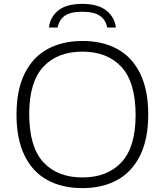

<svg xmlns="http://www.w3.org/2000/svg" viewBox="-20 -960 848 989"><path d="M65 -370Q65 -497.5 107.5 -582.2Q150 -667 226.2 -708Q302.5 -749 404.5 -749Q507.5 -749 583.5 -708Q659.5 -667 701.5 -582.2Q743.5 -497.5 743.5 -370Q743.5 -242.5 701 -157.8Q658.5 -73 582.5 -32Q506.5 9 404.5 9Q301 9 225 -32Q149 -73 107 -157.8Q65 -242.5 65 -370ZM678.5 -367.5Q678.5 -536 605.8 -615Q533 -694 404.5 -694Q276 -694 203.2 -616Q130.5 -538 130.5 -372.5Q130.5 -203.5 203 -124.8Q275.5 -46 404.5 -46Q533 -46 605.8 -124.2Q678.5 -202.5 678.5 -367.5ZM403.5 -940Q484 -940 527.2 -906.2Q570.5 -872.5 577 -818H532Q525 -857 495.2 -878.2Q465.5 -899.5 403.5 -899.5Q342 -899.5 313 -878.2Q284 -857 277 -818H232Q238.5 -873 280.8 -906.5Q323 -940 403.5 -940Z"/></svg>

Font: Encode Sans Expanded Light
Style: Regular
Weight: 300
Width: 7
Designer: Multiple Designers
Foundry: Impallari Type
Version: Version 2.000